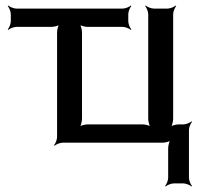

<svg xmlns="http://www.w3.org/2000/svg" viewBox="-20 -515 731 693"><path d="M642 -66H625C616 -66 599 -62 594 -57L596 -55C601 -60 605 -77 605 -86V-464C605 -473 611 -488 616 -493L614 -495C609 -490 594 -484 585 -484H535C526 -484 511 -490 506 -495L504 -493C509 -488 515 -473 515 -464V-86C515 -77 519 -60 524 -55L526 -57C521 -62 504 -66 495 -66H296C287 -66 270 -62 265 -57L267 -55C272 -60 276 -77 276 -86V-398C276 -407 272 -424 267 -429L265 -427C270 -422 287 -418 296 -418H423C432 -418 447 -412 452 -407L454 -409C449 -414 443 -429 443 -438V-464C443 -473 449 -488 454 -493L452 -495C447 -490 432 -484 423 -484H39C30 -484 15 -490 10 -495L8 -493C13 -488 19 -473 19 -464V-438C19 -429 13 -414 8 -409L10 -407C15 -412 30 -418 39 -418H166C175 -418 192 -422 197 -427L195 -429C190 -424 186 -407 186 -398V-20C186 -11 180 4 175 9L177 11C182 6 197 0 206 0H567C576 0 593 -4 598 -9L596 -11C591 -6 587 11 587 20V127C587 136 581 151 576 156L578 158C583 153 598 147 607 147H642C651 147 666 153 671 158L673 156C668 151 662 136 662 127V-46C662 -55 668 -70 673 -75L671 -77C666 -72 651 -66 642 -66Z"/></svg>

Font: Gamestation Storm
Style: Regular
Weight: 400
Designer: Jonas Hecksher
Foundry: Jonas Hecksher, Playtypeª, e-types AS
Version: Version 1.003